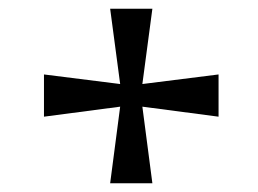

<svg xmlns="http://www.w3.org/2000/svg" viewBox="-20 -454 592 441"><path d="M482 -283V-186L307 -209L330 -33H233L256 -209L81 -186V-283L256 -261L233 -434H330L307 -261Z"/></svg>

Font: GFS Complutum
Style: Regular
Weight: 400
Designer: George D. Matthiopoulos
Foundry: George D. Matthiopoulos
Version: Version 1.000